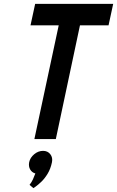

<svg xmlns="http://www.w3.org/2000/svg" viewBox="-20 -720 606 994"><path d="M133 237 153 254Q153 254 164.5 246Q176 238 193.5 221.5Q211 205 226.5 179.5Q242 154 249 120Q254 96 240.5 78.5Q227 61 203 61Q178 61 157 78.5Q136 96 131 120Q127 141 136 157Q145 173 163 178Q157 194 150.5 208.5Q144 223 133 237ZM394 -589H542L566 -700H162L138 -589H284L158 0H269Z"/></svg>

Font: Advent Pro
Style: Bold Italic
Weight: 700
Italic angle: -12°
Designer: VivaRado, Andreas Kalpakidis
Foundry: VivaRado, Andreas Kalpakidis
Version: Version 3.000